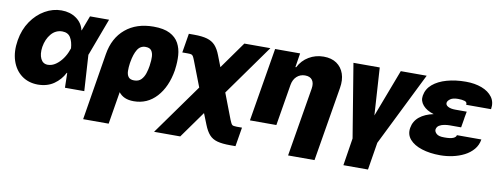

<svg xmlns="http://www.w3.org/2000/svg" viewBox="-62 -877 3650 1404"><g transform="rotate(10 1763.0 -174.5)"><path d="M222.7 11.7Q151.9 11.2 101.8 -26.4Q51.8 -64 30 -130.4Q8.3 -196.8 22.5 -282.2Q36.1 -363.8 77.9 -424.6Q119.6 -485.4 178.2 -519Q236.8 -552.7 300.8 -552.7Q364.7 -552.7 410.6 -520.5Q456.5 -488.3 468.8 -434.6H470.7L512.7 -545.9H654.3L551.8 -271.5L549.8 -267.6L566.4 0H422.9L420.4 -109.9L417 -109.4Q390.6 -57.1 341.8 -22.9Q293 11.2 222.7 11.7ZM208 -265.6Q200.2 -211.4 216.8 -177.5Q233.4 -143.6 269.5 -143.6Q300.3 -143.6 328.4 -163.1Q356.4 -182.6 378.2 -213.4Q399.9 -244.1 411.1 -277.3L416.5 -291.5Q413.1 -340.3 394.3 -371.1Q375.5 -401.9 333 -402.3Q283.2 -401.9 250.5 -363Q217.8 -324.2 208 -265.6Z M593.8 203.1 674.8 -293.9Q694.8 -416.5 776.4 -484.6Q857.9 -552.7 984.4 -552.7Q1060.5 -552.7 1105.7 -529.5Q1150.9 -506.3 1172.4 -466.8Q1193.8 -427.2 1197.3 -377.7Q1200.7 -328.1 1193.4 -275.4L1192.4 -265.6Q1171.4 -139.2 1103.3 -64.7Q1035.2 9.8 934.6 9.8Q895 9.8 867.7 -2.4Q840.3 -14.6 822.8 -37.6L783.2 203.1ZM861.3 -269.5 859.4 -258.8Q855 -228.5 855.5 -201.4Q856 -174.3 868.4 -157.5Q880.9 -140.6 911.1 -140.6Q944.8 -140.6 963.6 -160.4Q982.4 -180.2 991.7 -209.2Q1001 -238.3 1004.9 -265.6L1005.9 -275.4Q1010.7 -306.2 1009.5 -334Q1008.3 -361.8 995.6 -379.2Q982.9 -396.5 952.1 -396.5Q913.1 -396.5 892.1 -362.1Q871.1 -327.6 861.3 -269.5Z M1120.6 204.1 1389.6 -171.9 1316.9 -360.4Q1309.1 -380.9 1303.5 -389.9Q1297.9 -398.9 1289.3 -401.1Q1280.8 -403.3 1263.2 -403.3H1223.1L1246.6 -545.9H1286.6Q1345.2 -545.9 1382.6 -535.2Q1419.9 -524.4 1443.4 -499Q1466.8 -473.6 1483.9 -428.7L1516.1 -345.7L1658.7 -545.9H1852.1L1583.5 -169.4L1655.8 19.5Q1667.5 49.3 1675.3 55.9Q1683.1 62.5 1708.5 62.5H1748.5L1725.1 204.1H1685.1Q1626.5 204.1 1589.6 194.1Q1552.7 184.1 1529.8 158.4Q1506.8 132.8 1488.8 86.9L1456.5 5.9L1314.9 204.1Z M2043.5 -306.6 1992.7 0H1796.4L1887.2 -545.9H2072.8L2056.2 -441.4H2062Q2088.4 -493.7 2137.9 -523.2Q2187.5 -552.7 2247.6 -552.7Q2305.7 -552.7 2344 -526.4Q2382.3 -500 2398.2 -453.9Q2414.1 -407.7 2403.8 -347.7L2312 204.1H2115.7L2200.7 -306.6Q2207.5 -347.2 2191.2 -370.4Q2174.8 -393.6 2137.2 -393.6Q2101.1 -393.6 2075.7 -370.4Q2050.3 -347.2 2043.5 -306.6Z M2468.8 -545.9H2664.1L2686.5 -193.4L2820.3 -545.9H3012.7L2742.2 0L2709 204.1H2526.4L2558.6 0Z M3487.3 -156.2Q3480.5 -113.3 3453.9 -81.8Q3427.2 -50.3 3387.7 -30Q3348.1 -9.8 3302 0Q3255.9 9.8 3210 9.8Q3132.8 9.8 3073.2 -9.3Q3013.7 -28.3 2982.7 -64Q2951.7 -99.6 2960 -149.4Q2968.3 -200.2 3008.1 -232.7Q3047.9 -265.1 3111.8 -278.3Q3058.6 -293.9 3030.8 -325.9Q3002.9 -357.9 3009.8 -397.5Q3018.1 -448.2 3058.6 -482.7Q3099.1 -517.1 3162.8 -534.9Q3226.6 -552.7 3303.7 -552.7Q3369.6 -552.7 3421.4 -533.2Q3473.1 -513.7 3500.2 -476.6Q3527.3 -439.5 3518.6 -386.7H3334Q3337.4 -406.7 3318.1 -412.8Q3298.8 -418.9 3268.6 -418.9Q3230.5 -418.9 3211.7 -405.5Q3192.9 -392.1 3190.4 -377.9Q3187.5 -359.9 3207.5 -348.9Q3227.5 -337.9 3261.7 -337.9H3346.7L3337.4 -287.1H3337.9L3326.2 -217.8H3241.2Q3222.7 -217.8 3201.7 -214.1Q3180.7 -210.4 3164.6 -200.7Q3148.4 -190.9 3144.5 -170.9Q3142.6 -154.3 3159.2 -138.9Q3175.8 -123.5 3216.8 -124Q3261.2 -123.5 3282.5 -132.3Q3303.7 -141.1 3305.7 -156.2Z"/></g></svg>

Font: Inter Tight Black
Style: Italic
Weight: 900
Italic angle: -9.39999°
Designer: Rasmus Andersson
Foundry: rsms
Version: Version 3.004; ttfautohint (v1.8.4.7-5d5b)